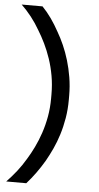

<svg xmlns="http://www.w3.org/2000/svg" viewBox="-60 -737 500 973"><g transform="rotate(5 190.0 -250.0)"><path d="M290 -260Q290 -309 282.5 -354Q275 -399 263 -439Q251 -479 235.5 -514Q220 -549 203 -578Q184 -613 162.5 -643.5Q141 -674 116 -700H10Q37 -674 61 -643.5Q85 -613 105 -578Q123 -549 140 -514Q157 -479 170.5 -439Q184 -399 192 -354Q200 -309 200 -260V-240Q200 -191 192 -146.5Q184 -102 170.5 -62Q157 -22 140 13Q123 48 105 77Q85 111 61 141.5Q37 172 10 200H112Q137 172 159 141.5Q181 111 201 77Q218 47 234 12.5Q250 -22 262.5 -62Q275 -102 282.5 -146.5Q290 -191 290 -240Z"/></g></svg>

Font: Golos Text VF
Style: Regular
Weight: 400
Designer: A.Korolkova, Vitaly Kuzmin
Foundry: ParaType Ltd
Version: Version 2.005